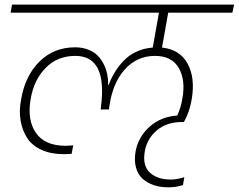

<svg xmlns="http://www.w3.org/2000/svg" viewBox="-20 -760 1033 831"><path d="M25.9 -705.1 32.2 -740.2H993.2L985.8 -705.1H708L681.2 -554.2Q757.8 -545.9 791.5 -485.4Q825.2 -424.8 810.1 -332Q800.8 -275.4 775.9 -231.9H768.1Q702.1 -231.9 659.4 -196.3Q616.7 -160.6 606.9 -106Q595.7 -43.5 628.4 -13.2Q661.1 17.1 719.2 17.1Q746.1 17.1 777.8 6.8L772 41Q741.7 50.8 709 50.8Q674.3 50.8 646 41.5Q617.7 32.2 597.2 13.7Q576.7 -4.9 568.4 -35.4Q560.1 -65.9 566.9 -105Q578.6 -168 627.7 -211.7Q676.8 -255.4 747.1 -259.8Q763.7 -296.9 769 -332Q784.2 -413.1 753.9 -465.6Q723.6 -518.1 650.9 -518.1Q572.3 -518.1 519.5 -458.7Q466.8 -399.4 453.1 -297.9L451.2 -286.1H416L417 -297.9Q445.3 -518.1 306.2 -518.1Q228.5 -518.1 177.7 -466.3Q127 -414.6 112.8 -332Q96.7 -240.7 135.5 -184.8Q174.3 -128.9 265.1 -128.9Q272.5 -128.9 296.9 -130.9L290 -94.2Q272 -92.8 255.9 -92.8Q200.7 -92.8 160.2 -111.1Q119.6 -129.4 98.4 -161.4Q77.1 -193.4 69.3 -237.1Q61.5 -280.8 71.8 -332Q89.4 -433.1 151.4 -494.1Q213.4 -555.2 305.2 -555.2Q336.4 -555.2 361.8 -545.2Q387.2 -535.2 403.1 -519Q418.9 -502.9 429.4 -481.4Q439.9 -460 444.3 -437.7Q448.7 -415.5 448.2 -392.1H450.2Q460.9 -420.9 476.3 -446.5Q491.7 -472.2 514.4 -496.3Q537.1 -520.5 569.8 -535.9Q602.5 -551.3 641.1 -554.2L668 -705.1Z"/></svg>

Font: SVN-Poppins ExtraLight
Style: Italic
Weight: 200
Italic angle: -10°
Designer: Ninad Kale (Devanagari), Jonny Pinhorn (Latin)
Foundry: Indian Type Foundry
Version: Version 3.002 2017